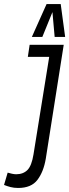

<svg xmlns="http://www.w3.org/2000/svg" viewBox="-59 -922 343 952"><path d="M-39 -5 -21 -66Q-11 -63 0.5 -60.5Q12 -58 21 -58Q56 -58 77 -79Q98 -100 107 -156L185 -640H79L88 -700H257L168 -135Q157 -70 126.5 -30Q96 10 31 10Q10 10 -7 5.5Q-24 1 -39 -5ZM99 -739 172 -902H242L264 -739H212L201 -862L151 -739Z"/></svg>

Font: Georama ExtraCondensed
Style: Italic
Weight: 400
Width: 2
Italic angle: -9°
Designer: Jean-Baptiste Levee
Foundry: Production Type
Version: Version 1.000